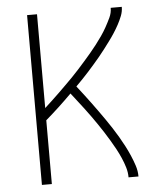

<svg xmlns="http://www.w3.org/2000/svg" viewBox="-53 -781 705 828"><g transform="rotate(-5 300.0 -367.5)"><path d="M95 0V-735H138V-329Q154 -344 170 -358.5Q186 -373 201.5 -388.5Q217 -404 232.5 -419Q248 -434 263.5 -450Q279 -466 293.5 -482Q308 -498 322.5 -514.5Q337 -531 351 -547.5Q365 -564 378.5 -581.5Q392 -599 404.5 -617Q417 -635 427.5 -654Q438 -673 447.5 -693Q457 -713 457 -735H505Q505 -715 497.5 -696Q490 -677 480.5 -659.5Q471 -642 460 -625Q449 -608 437 -592Q425 -576 413 -560Q401 -544 388 -528.5Q375 -513 362 -498Q349 -483 335.5 -468Q322 -453 308 -438.5Q294 -424 280 -410Q295 -391 309.5 -372Q324 -353 338 -334Q352 -315 366 -295.5Q380 -276 393.5 -256.5Q407 -237 420 -217Q433 -197 445 -176.5Q457 -156 468 -135Q479 -114 488.5 -92Q498 -70 505.5 -47Q513 -24 513 0H470Q470 -22 463.5 -43.5Q457 -65 448 -85.5Q439 -106 428.5 -125.5Q418 -145 406.5 -164Q395 -183 383 -202Q371 -221 358.5 -239Q346 -257 333 -275.5Q320 -294 306.5 -311.5Q293 -329 279.5 -346.5Q266 -364 252 -382Q224 -354 195.5 -327.5Q167 -301 138 -276V0Z"/></g></svg>

Font: Zed Sans Extralight Extended
Style: Regular
Weight: 200
Width: 7
Designer: Belleve Invis
Foundry: Belleve Invis
Version: Version 1.0.0; ttfautohint (v1.8.4)